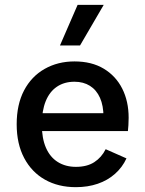

<svg xmlns="http://www.w3.org/2000/svg" viewBox="-20 -764 601 794"><path d="M294 10Q221 10 166 -21Q111 -52 80 -110.5Q49 -169 49 -250Q49 -332 79.5 -390Q110 -448 164.5 -479Q219 -510 288 -510Q359 -510 409 -480Q459 -450 485.5 -397.5Q512 -345 512 -277Q512 -260 511 -246Q510 -232 509 -222H119V-296H461L408 -280Q408 -327 393.5 -359.5Q379 -392 352 -409Q325 -426 288 -426Q246 -426 215.5 -405.5Q185 -385 169 -345.5Q153 -306 153 -249Q153 -192 170 -153Q187 -114 219 -94Q251 -74 294 -74Q340 -74 370 -93.5Q400 -113 417 -147L503 -109Q486 -72 455.5 -45Q425 -18 384 -4Q343 10 294 10ZM301 -744H409L311 -576H228Z"/></svg>

Font: Kantumruy Pro Medium
Style: Regular
Weight: 500
Designer: Sovichet Tep
Foundry: Sovichet Tep
Version: Version 1.002